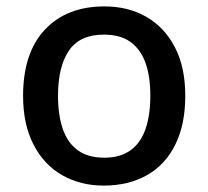

<svg xmlns="http://www.w3.org/2000/svg" viewBox="-20 -569 649 599"><path d="M558 -270Q558 -181 527 -118Q496 -55 438.5 -22.5Q381 10 303 10Q231 10 174 -22.5Q117 -55 84.5 -118Q52 -181 52 -270Q52 -404 120 -476.5Q188 -549 306 -549Q380 -549 436.5 -516.5Q493 -484 525.5 -422Q558 -360 558 -270ZM161 -270Q161 -210 176 -166.5Q191 -123 223 -100Q255 -77 305 -77Q355 -77 387 -100Q419 -123 434 -166.5Q449 -210 449 -270Q449 -332 433.5 -374Q418 -416 386.5 -438.5Q355 -461 304 -461Q229 -461 195 -411Q161 -361 161 -270Z"/></svg>

Font: Noto Sans Cham Medium
Style: Regular
Weight: 500
Version: Version 2.002